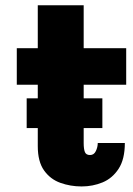

<svg xmlns="http://www.w3.org/2000/svg" viewBox="-20 -678 490 709"><path d="M119.5 -138.5V-205H78.5V-315H119.5V-365H42V-500H119.5V-658.5H289V-500H446V-365H289V-315H358V-205H289V-150Q289 -127.5 293.5 -116.5Q298 -105.5 312.5 -105.5Q327 -105.5 334 -120.2Q341 -135 341 -150H441Q441 -90 418 -54.8Q395 -19.5 358.8 -4.5Q322.5 10.5 281.5 10.5Q240 10.5 203 -2.8Q166 -16 142.8 -48.5Q119.5 -81 119.5 -138.5Z"/></svg>

Font: Trispace Condensed ExtraBold
Style: Regular
Weight: 800
Width: 3
Designer: Tyler Finck
Foundry: Etcetera Type Company
Version: Version 1.210; ttfautohint (v1.8.3)